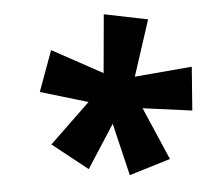

<svg xmlns="http://www.w3.org/2000/svg" viewBox="-42 -812 628 580"><g transform="rotate(-5 272.0 -522.5)"><path d="M329 -277 291 -436 207 -306 101 -390 224 -508 80 -551 125 -674 277 -591 293 -768 425 -741 370 -572 544 -587 534 -455 385 -475 454 -315Z"/></g></svg>

Font: Noto Sans Display Extra
Style: Italic
Weight: 800
Italic angle: -12°
Designer: Monotype Design Team
Foundry: Monotype Imaging Inc.
Version: Version 1.900